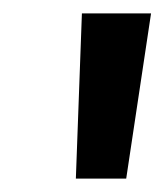

<svg xmlns="http://www.w3.org/2000/svg" viewBox="-20 -732 245 286"><path d="M205 -712 168 -466H93L102 -712Z"/></svg>

Font: Karla Tamil Inclined
Style: Bold
Weight: 700
Designer: Jonathan Pinhorn
Foundry: Jonathan Pinhorn
Version: Version 1.001